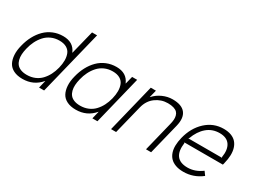

<svg xmlns="http://www.w3.org/2000/svg" viewBox="-55 -1499 2869 2170"><g transform="rotate(30 1380.0 -414.5)"><path d="M556.2 -309.1Q569.8 -364.3 569.6 -410.6Q569.3 -457 554.4 -494.6Q539.6 -532.2 502.4 -553.7Q465.3 -575.2 408.2 -575.2Q351.1 -575.2 303.2 -553.7Q255.4 -532.2 221.4 -494.6Q187.5 -457 164.3 -410.6Q141.1 -364.3 127.9 -309.1Q117.2 -265.6 115 -228.3Q112.8 -190.9 121.1 -158.4Q129.4 -126 148.2 -103Q167 -80.1 200.2 -67.1Q233.4 -54.2 278.8 -54.2Q335 -54.2 382.1 -74Q429.2 -93.8 462.6 -129.2Q496.1 -164.6 519.3 -209.5Q542.5 -254.4 556.2 -309.1ZM745.1 -838.9 538.1 0H472.2L496.1 -98.1H494.1Q403.3 9.8 258.8 9.8Q190.4 9.8 143.1 -13.7Q95.7 -37.1 73 -79.1Q50.3 -121.1 46.4 -179.9Q42.5 -238.8 61 -309.1Q78.6 -381.3 110.6 -441.2Q142.6 -501 187.3 -545.7Q231.9 -590.3 291.5 -615.2Q351.1 -640.1 419.9 -640.1Q554.2 -640.1 600.1 -529.8H602.1L679.2 -838.9Z M1252 -309.1Q1265.6 -364.3 1265.4 -410.6Q1265.1 -457 1250.2 -494.6Q1235.4 -532.2 1198.2 -553.7Q1161.1 -575.2 1104 -575.2Q1046.9 -575.2 999 -553.7Q951.2 -532.2 917.2 -494.6Q883.3 -457 860.1 -410.6Q836.9 -364.3 823.7 -309.1Q813 -265.6 810.8 -228.3Q808.6 -190.9 816.9 -158.4Q825.2 -126 844 -103Q862.8 -80.1 896 -67.1Q929.2 -54.2 974.6 -54.2Q1030.8 -54.2 1077.9 -74Q1125 -93.8 1158.4 -129.2Q1191.9 -164.6 1215.1 -209.5Q1238.3 -254.4 1252 -309.1ZM1388.7 -629.9 1233.9 0H1168L1191.9 -98.1H1189.9Q1099.1 9.8 954.6 9.8Q886.2 9.8 838.9 -13.7Q791.5 -37.1 768.8 -79.1Q746.1 -121.1 742.2 -179.9Q738.3 -238.8 756.8 -309.1Q774.4 -381.3 806.4 -441.2Q838.4 -501 883.1 -545.7Q927.7 -590.3 987.3 -615.2Q1046.9 -640.1 1115.7 -640.1Q1250 -640.1 1295.9 -529.8H1297.9L1322.8 -629.9Z M2034.7 -404.8 1934.6 0H1867.7L1962.4 -384.8Q1971.2 -419.4 1973.1 -446.5Q1975.1 -473.6 1968.5 -498.5Q1961.9 -523.4 1945.6 -539.8Q1929.2 -556.2 1898.4 -565.7Q1867.7 -575.2 1823.7 -575.2Q1736.3 -575.2 1665.5 -523.2Q1594.7 -471.2 1570.8 -376L1477.5 0H1411.6L1566.4 -629.9H1633.8L1609.4 -533.2H1611.8Q1656.2 -583.5 1719.5 -611.8Q1782.7 -640.1 1848.6 -640.1Q1967.3 -640.1 2014.9 -579.3Q2062.5 -518.6 2034.7 -404.8Z M2219.2 -346.2H2660.6L2655.3 -353Q2672.9 -457 2633.1 -516.1Q2593.3 -575.2 2499.5 -575.2Q2403.8 -575.2 2335 -516.8Q2266.1 -458.5 2227.5 -353ZM2713.4 -310.1Q2712.4 -303.2 2709.7 -294.4Q2707 -285.6 2706.5 -284.2H2202.6L2208.5 -277.8Q2178.7 -55.2 2375.5 -55.2Q2474.1 -55.2 2562.5 -121.1L2597.2 -73.2Q2490.2 9.8 2358.4 9.8Q2300.3 9.8 2256.8 -5.9Q2213.4 -21.5 2186.5 -49.6Q2159.7 -77.6 2146.5 -117.4Q2133.3 -157.2 2134.5 -205.6Q2135.7 -253.9 2149.4 -310.1Q2186 -458.5 2284.4 -549.3Q2382.8 -640.1 2515.6 -640.1Q2571.3 -640.1 2613 -624.3Q2654.8 -608.4 2680.4 -579.3Q2706.1 -550.3 2718.5 -509.5Q2731 -468.8 2729.5 -418.5Q2728 -368.2 2713.4 -310.1Z"/></g></svg>

Font: Sinkin Sans 300 Light Italic
Style: Regular
Weight: 300
Italic angle: -112°
Designer: Keith Bates
Foundry: K-Type
Version: Sinkin Sans (version 1.0)  by Keith Bates   •   © 2014   www